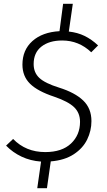

<svg xmlns="http://www.w3.org/2000/svg" viewBox="-20 -839 562 1010"><path d="M461 -202Q461 -151 438.5 -105Q416 -59 368 -27.5Q320 4 247 10L227 151H176L196 11Q140 7 93.5 -15Q47 -37 12 -73L49 -108Q116 -39 218 -39Q306 -39 353.5 -84Q401 -129 401 -198Q401 -245 370 -275Q339 -305 266 -330Q178 -359 138 -398.5Q98 -438 98 -499Q98 -576 150.5 -623Q203 -670 293 -675L312 -819H363L342 -673Q388 -668 425 -650Q462 -632 496 -600L460 -564Q395 -626 307 -626Q239 -626 198 -594Q157 -562 157 -502Q157 -457 187 -429Q217 -401 291 -378Q374 -352 417.5 -310.5Q461 -269 461 -202Z"/></svg>

Font: Fira Sans Light
Style: Italic
Weight: 300
Italic angle: -8°
Designer: bBox Type GmbH & Carrois Corporate GbR & Edenspiekermann AG
Foundry: bBox Type GmbH & Carrois Corporate GbR & Edenspiekermann AG
Version: Version 4.301